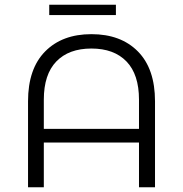

<svg xmlns="http://www.w3.org/2000/svg" viewBox="-20 -795 776 815"><path d="M638 -365V0H570V-190H166V0H99V-365Q99 -503 171.5 -576.5Q244 -650 368 -650Q493 -650 565.5 -576.5Q638 -503 638 -365ZM570 -248V-372Q570 -479 517 -534Q464 -589 368 -589Q272 -589 219 -534Q166 -479 166 -372V-248ZM189 -775H472V-731H189Z"/></svg>

Font: Montserrat Ace
Style: Regular
Weight: 400
Designer: Julieta Ulanovsky
Foundry: Julieta Ulanovsky
Version: Version 1